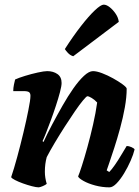

<svg xmlns="http://www.w3.org/2000/svg" viewBox="-20 -806 599 826"><path d="M147 0Q136 0 117 -5Q98 -10 78.5 -17Q59 -24 44.5 -31.5Q30 -39 28 -44Q40 -79 54 -130.5Q68 -182 81 -236.5Q94 -291 102 -332Q111 -376 111 -394Q111 -405 105 -409.5Q99 -414 82 -414H37Q37 -428 40 -442Q43 -456 45 -464Q60 -471 87.5 -479.5Q115 -488 142.5 -494Q170 -500 183 -500Q209 -500 227 -487.5Q245 -475 245 -449Q245 -436 238 -409.5Q231 -383 220.5 -351Q210 -319 198.5 -288Q187 -257 177.5 -233Q168 -209 163 -199L167 -195Q183 -230 204.5 -270.5Q226 -311 249 -351.5Q272 -392 295.5 -425.5Q319 -459 341 -479.5Q363 -500 380 -500Q396 -500 419.5 -491Q443 -482 466.5 -469Q490 -456 507 -443.5Q524 -431 525 -425Q525 -388 517 -343.5Q509 -299 496.5 -253.5Q484 -208 471.5 -169.5Q459 -131 450 -105Q441 -79 439 -73L450 -66Q460 -76 474 -96Q488 -116 501.5 -139Q515 -162 525 -178Q534 -178 545.5 -173Q557 -168 559 -163Q554 -142 542 -114.5Q530 -87 514 -60.5Q498 -34 481.5 -17Q465 0 451 0Q420 0 390 -8Q360 -16 339.5 -27.5Q319 -39 316 -47Q321 -58 332 -92Q343 -126 356 -173Q369 -220 380.5 -270.5Q392 -321 398 -365Q387 -377 374.5 -384.5Q362 -392 356 -392Q352 -392 337 -374Q322 -356 301.5 -326Q281 -296 258.5 -261Q236 -226 215.5 -191.5Q195 -157 181 -130Q173 -101 173 -67Q173 -42 181 -15Q175 -10 164.5 -5.5Q154 -1 147 0ZM295 -564Q282 -568 272.5 -578Q263 -588 259 -595Q295 -651 328.5 -694Q362 -737 388 -761.5Q414 -786 426 -786Q438 -786 452 -775Q466 -764 477.5 -747Q489 -730 491 -712Z"/></svg>

Font: Texturina 72pt 72pt Black
Style: Italic
Weight: 900
Italic angle: -11°
Designer: Guillermo Torres Carreño
Foundry: Omnibus-Type
Version: Version 1.002; ttfautohint (v1.8.3)